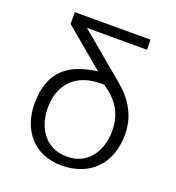

<svg xmlns="http://www.w3.org/2000/svg" viewBox="-133 -830 876 953"><g transform="rotate(20 304.5 -353.0)"><path d="M365 -430C443 -377 476 -314 476 -229C476 -132 421 -35 312 -35H302C204 -35 136 -114 136 -232C136 -343 200 -428 328 -433L359 -434ZM309 -485C168 -467 67 -406 67 -228C67 -94 146 16 297 16C438 16 542 -72 542 -236C542 -331 498 -406 424 -468L183 -669H500V-722H100V-660Z"/></g></svg>

Font: Perun Light
Style: Regular
Weight: 300
Foundry: Copyright (c) Stefan Peev, Context Ltd, 2016
Version: Version 1.089